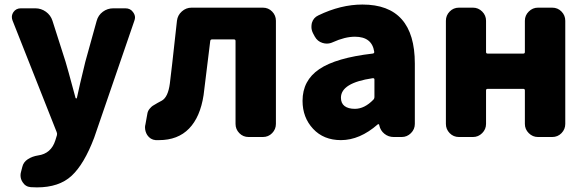

<svg xmlns="http://www.w3.org/2000/svg" viewBox="-20 -603 2579 845"><path d="M142.6 221.7Q127.9 221.7 115.2 220.7Q91.8 218.8 79.1 198.2Q70.3 184.6 70.3 168.9Q70.3 161.1 72.3 154.3L78.1 131.8Q83 110.4 102.5 97.7Q122.1 85 147.5 81.1Q205.1 73.2 223.6 14.6L230.5 -7.8Q232.4 -14.6 229.5 -21.5L35.2 -512.7Q32.2 -520.5 32.2 -528.3Q32.2 -539.1 39.1 -549.8Q50.8 -566.4 71.3 -566.4H135.7Q161.1 -566.4 182.1 -551.3Q203.1 -536.1 210.9 -511.7L268.6 -331.1Q274.4 -313.5 312.5 -171.9Q313.5 -169.9 315.9 -169.9Q318.4 -169.9 318.4 -171.9Q328.1 -218.8 355.5 -331.1L405.3 -510.7Q412.1 -536.1 432.6 -551.3Q453.1 -566.4 478.5 -566.4H532.2Q553.7 -566.4 565.4 -549.8Q574.2 -538.1 574.2 -526.4Q574.2 -519.5 571.3 -511.7L394.5 2.9Q350.6 119.1 295.4 170.4Q240.2 221.7 142.6 221.7Z M679.7 13.7Q671.9 13.7 665 13.7Q641.6 11.7 627.9 -8.8Q618.2 -24.4 618.2 -43Q618.2 -48.8 620.1 -55.7L628.9 -104.5Q630.9 -115.2 638.7 -124.5Q646.5 -133.8 651.9 -137.2Q657.2 -140.6 673.3 -149.9Q689.5 -159.2 692.4 -160.2Q719.7 -175.8 727.5 -235.4Q732.4 -270.5 758.8 -511.7Q761.7 -536.1 780.3 -552.7Q798.8 -569.3 823.2 -569.3H1136.7Q1161.1 -569.3 1177.7 -552.2Q1194.3 -535.2 1194.3 -511.7V-57.6Q1194.3 -34.2 1177.7 -17.1Q1161.1 0 1136.7 0H1074.2Q1049.8 0 1033.2 -17.1Q1016.6 -34.2 1016.6 -57.6V-422.9Q1016.6 -429.7 1008.8 -429.7H914.1Q906.2 -429.7 905.3 -422.9Q880.9 -220.7 876 -184.6Q861.3 -87.9 812 -37.1Q762.7 13.7 679.7 13.7Z M1480.5 13.7Q1404.3 13.7 1357.9 -36.1Q1311.5 -85.9 1311.5 -159.2Q1311.5 -249 1385.3 -298.8Q1459 -348.6 1620.1 -367.2Q1627.9 -368.2 1627 -375Q1617.2 -441.4 1542 -441.4Q1498 -441.4 1444.3 -417Q1431.6 -411.1 1418 -411.1Q1409.2 -411.1 1399.4 -414.1Q1377 -420.9 1365.2 -442.4L1357.4 -457Q1350.6 -470.7 1350.6 -484.4Q1350.6 -493.2 1352.5 -502Q1359.4 -525.4 1380.9 -535.2Q1479.5 -583 1575.2 -583Q1805.7 -583 1805.7 -323.2V-57.6Q1805.7 -34.2 1788.6 -17.1Q1771.5 0 1748 0H1712.9Q1689.5 0 1671.9 -14.2Q1654.3 -28.3 1649.4 -50.8L1648.4 -54.7Q1647.5 -56.6 1645.5 -56.6Q1643.6 -56.6 1642.6 -55.7Q1563.5 13.7 1480.5 13.7ZM1542 -124Q1584 -124 1623 -164.1Q1627.9 -168.9 1627.9 -176.8V-252.9Q1627.9 -258.8 1622.1 -258.8Q1621.1 -258.8 1620.1 -258.8Q1480.5 -238.3 1480.5 -172.9Q1480.5 -148.4 1496.6 -136.2Q1512.7 -124 1542 -124Z M2000 0Q1975.6 0 1959 -17.1Q1942.4 -34.2 1942.4 -57.6V-511.7Q1942.4 -535.2 1959 -552.2Q1975.6 -569.3 2000 -569.3H2061.5Q2085 -569.3 2102.1 -552.2Q2119.1 -535.2 2119.1 -511.7V-374Q2119.1 -367.2 2126 -367.2H2283.2Q2290 -367.2 2290 -374V-511.7Q2290 -535.2 2307.1 -552.2Q2324.2 -569.3 2347.7 -569.3H2410.2Q2434.6 -569.3 2451.2 -552.2Q2467.8 -535.2 2467.8 -511.7V-57.6Q2467.8 -34.2 2451.2 -17.1Q2434.6 0 2410.2 0H2347.7Q2324.2 0 2307.1 -17.1Q2290 -34.2 2290 -57.6V-205.1Q2290 -211.9 2283.2 -211.9H2126Q2119.1 -211.9 2119.1 -205.1V-57.6Q2119.1 -34.2 2102.1 -17.1Q2085 0 2061.5 0Z"/></svg>

Font: Gen Jyuu Gothic Heavy
Style: Bold
Weight: 900
Designer: [Source Han Sans]
Ryoko NISHIZUKA  (kana & ideographs); Paul D. Hunt (Latin, Greek & Cyrillic); Wenlong ZHANG  (bopomofo
Version: Version 1.002.20150607